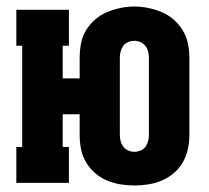

<svg xmlns="http://www.w3.org/2000/svg" viewBox="-20 -560 640 588"><path d="M392 8Q370 8 348.5 4.5Q327 1 307 -7.5Q287 -16 270.5 -30.5Q254 -45 243 -64Q232 -83 228 -104Q224 -125 224 -147V-210H172V-110H191V0H30V-110H48V-420H30V-530H191V-420H172V-320H224V-383Q224 -405 228 -426.5Q232 -448 243 -466.5Q254 -485 270.5 -499.5Q287 -514 307 -522.5Q327 -531 348.5 -535.5Q370 -540 392 -540Q413 -540 434.5 -535.5Q456 -531 476 -522.5Q496 -514 512.5 -499.5Q529 -485 540 -466.5Q551 -448 555.5 -426.5Q560 -405 560 -383V-147Q560 -125 555.5 -104Q551 -83 540.5 -64Q530 -45 513 -30.5Q496 -16 476.5 -7.5Q457 1 435 4.5Q413 8 392 8ZM392 -95Q401 -95 410.5 -99Q420 -103 425.5 -110.5Q431 -118 433.5 -127.5Q436 -137 436 -147V-383Q436 -393 433.5 -402.5Q431 -412 425 -419.5Q419 -427 410 -431Q401 -435 391 -435Q381 -435 372 -431Q363 -427 357.5 -419.5Q352 -412 349.5 -402.5Q347 -393 347 -383V-147Q347 -137 349.5 -127.5Q352 -118 358 -110.5Q364 -103 373 -99Q382 -95 392 -95Z"/></svg>

Font: Iosevka Slab XBdEx
Style: Regular
Weight: 800
Width: 7
Monospace: yes
Designer: Belleve Invis
Foundry: Belleve Invis
Version: Version 11.1.0; ttfautohint (v1.8.3)